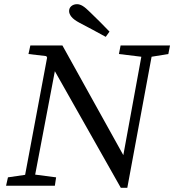

<svg xmlns="http://www.w3.org/2000/svg" viewBox="-20 -887 832 917"><path d="M548 -629 556 -670H792L784 -629L704 -616L588 10H557L242 -547L148 -53L248 -40L242 0H9L18 -40L100 -52L205 -612L201 -619L116 -629L125 -670H278L569 -146L655 -616ZM503 -736 485 -711Q454 -728 422.5 -745Q391 -762 360 -778Q332 -793 321 -807Q310 -821 310 -834Q310 -849 321 -858Q332 -867 348 -867Q361 -867 375 -858.5Q389 -850 410 -829Q458 -783 503 -736Z"/></svg>

Font: Source Serif Pro
Style: Italic
Weight: 400
Italic angle: -12°
Designer: Frank Grießhammer
Foundry: Adobe Systems Incorporated
Version: Version 3.001;hotconv 1.0.111;makeotfexe 2.5.65597